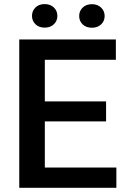

<svg xmlns="http://www.w3.org/2000/svg" viewBox="-20 -900 605 920"><path d="M537.6 -97.2V0H72.3V-710.9H535.2V-613.3H194.8V-414.1H488.3V-318.4H194.8V-97.2ZM133.3 -823.7Q133.3 -847.7 149.9 -864Q166.5 -880.4 193.8 -880.4Q221.7 -880.4 238.3 -864Q254.9 -847.7 254.9 -823.7Q254.9 -800.3 238.3 -783.9Q221.7 -767.6 193.8 -767.6Q166.5 -767.6 149.9 -783.9Q133.3 -800.3 133.3 -823.7ZM359.4 -823.2Q359.4 -847.2 376 -863.5Q392.6 -879.9 420.4 -879.9Q447.8 -879.9 464.6 -863.5Q481.4 -847.2 481.4 -823.2Q481.4 -799.3 464.6 -783.2Q447.8 -767.1 420.4 -767.1Q392.6 -767.1 376 -783.2Q359.4 -799.3 359.4 -823.2Z"/></svg>

Font: Vazirmatn RD FD Medium
Style: Regular
Weight: 500
Designer: Saber Rastikerdar
Foundry: Saber Rastikerdar
Version: Version 33.003